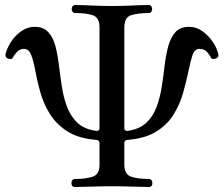

<svg xmlns="http://www.w3.org/2000/svg" viewBox="-20 -746 893 766"><path d="M279 0Q265 0 265 -16Q265 -22 268.5 -27Q272 -32 279 -32Q322 -32 349.5 -41Q377 -50 377 -89V-175Q377 -187 363 -188Q291 -194 247 -223Q203 -252 178 -293Q153 -334 140.5 -379Q128 -424 121 -463Q114 -502 104.5 -526.5Q95 -551 76 -551Q60 -551 49.5 -540.5Q39 -530 32 -518Q29 -510 23 -510.5Q17 -511 12 -512Q5 -515 3 -520Q1 -525 2 -529Q7 -552 23 -577.5Q39 -603 64 -621Q89 -639 118 -639Q153 -639 172.5 -618Q192 -597 201 -562.5Q210 -528 215 -486.5Q220 -445 226.5 -402Q233 -359 247 -321Q261 -283 288 -257Q315 -231 362 -224Q377 -222 377 -235V-636Q377 -677 349.5 -685.5Q322 -694 280 -694Q273 -694 269.5 -699Q266 -704 266 -710Q266 -716 269.5 -721Q273 -726 280 -726Q305 -726 347 -724Q389 -722 427 -722Q465 -722 506.5 -724Q548 -726 573 -726Q580 -726 583.5 -721Q587 -716 587 -710Q587 -704 583.5 -699Q580 -694 573 -694Q531 -694 503.5 -685.5Q476 -677 476 -636V-235Q476 -222 491 -224Q537 -231 564 -256.5Q591 -282 605 -320Q619 -358 625.5 -401Q632 -444 637 -486Q642 -528 651.5 -562.5Q661 -597 680 -618Q699 -639 734 -639Q764 -639 789 -620.5Q814 -602 830.5 -576.5Q847 -551 851 -529Q854 -518 842 -513Q837 -511 831 -510.5Q825 -510 821 -517Q814 -531 803.5 -541Q793 -551 776 -551Q756 -551 747.5 -524.5Q739 -498 731 -458Q723 -420 710.5 -375.5Q698 -331 673.5 -290.5Q649 -250 605 -222Q561 -194 490 -188Q476 -187 476 -175V-89Q476 -50 503.5 -41Q531 -32 574 -32Q581 -32 584.5 -27Q588 -22 588 -16Q588 0 574 0Q549 0 507 -1.5Q465 -3 427 -3Q389 -3 346.5 -1.5Q304 0 279 0Z"/></svg>

Font: Zen Old Mincho Medium
Style: Regular
Weight: 500
Designer: Yoshimichi Ohira
Foundry: Positype
Version: Version 1.500